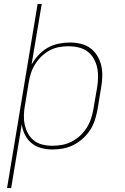

<svg xmlns="http://www.w3.org/2000/svg" viewBox="-20 -755 640 980"><path d="M16 205 172 -735H193L141 -425Q156 -452 177 -474.5Q198 -497 224 -511.5Q250 -526 279 -532Q308 -538 336 -538Q365 -538 392.5 -531.5Q420 -525 441.5 -509Q463 -493 477 -469.5Q491 -446 497 -419.5Q503 -393 502 -364Q501 -335 496 -307L478 -197Q473 -170 464.5 -143Q456 -116 440.5 -92Q425 -68 403 -48Q381 -28 355 -15Q329 -2 302 3Q275 8 247 8Q218 8 190 0.5Q162 -7 141 -24.5Q120 -42 107.5 -67Q95 -92 91 -120L37 205ZM247 -11Q272 -11 297 -15.5Q322 -20 345.5 -32Q369 -44 389 -62.5Q409 -81 423 -103.5Q437 -126 445 -150.5Q453 -175 457 -200L476 -310Q480 -336 480.5 -362Q481 -388 475.5 -412Q470 -436 457.5 -457.5Q445 -479 425.5 -493Q406 -507 381 -513Q356 -519 330 -519Q306 -519 281 -514.5Q256 -510 233 -497.5Q210 -485 191 -466.5Q172 -448 158.5 -426Q145 -404 137.5 -380Q130 -356 126 -331L108 -221Q103 -196 102 -170Q101 -144 106 -120Q111 -96 122.5 -74.5Q134 -53 153 -38Q172 -23 196.5 -17Q221 -11 247 -11Z"/></svg>

Font: Iosevka Slab ThExObl
Style: Regular
Weight: 100
Width: 7
Italic angle: -9°
Monospace: yes
Designer: Belleve Invis
Foundry: Belleve Invis
Version: Version 11.1.1; ttfautohint (v1.8.3)